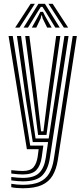

<svg xmlns="http://www.w3.org/2000/svg" viewBox="-20 -791 448 1018"><path d="M101 207.2Q85.2 207.2 67.4 205.6Q49.5 204 39.8 201.5V183.5Q53.2 186 70.5 187.5Q87.8 189 101 189Q155.5 189 189 174Q222.5 159 240.4 129Q258.2 99 265.2 54L365.5 -600H387.5L286.5 57.5Q278.8 105.5 259.4 139Q240 172.5 202.1 189.9Q164.2 207.2 101 207.2ZM101 134Q89.8 134 74.2 132.8Q58.8 131.5 39.8 129.2V111.2Q60 113.2 74.9 114.4Q89.8 115.5 101 115.5Q141 115.5 157.8 95.5Q174.5 75.5 179.8 39.5L185 0H122.5L25.5 -600H47.5L140.2 -19H209.8L201.2 43Q194.5 88.2 172.4 111.1Q150.2 134 101 134ZM101 170.5Q88.8 170.5 71.9 169.1Q55 167.8 39.8 165.5V147.5Q57 149.8 73.1 151Q89.2 152.2 101 152.2Q160.2 152.2 187.2 126.2Q214.2 100.2 222.5 46.8L235 -37.8H153.8L118.5 -257.2L69.8 -600H91.8L136.8 -272.5L168.5 -56.8H238.2L321.5 -600H343.5L243.8 50.2Q234.5 108.5 203.8 139.5Q173 170.5 101 170.5ZM182 -75.5 155 -287.2 113.8 -600H135.8L173.8 -301L197.8 -94.5H210.2L236.5 -304.5L277.8 -600H299.8L254.8 -282.5L226.5 -75.5ZM60.5 -644.8 142.5 -770.8H164.8L83.5 -644.8ZM105 -644.8 183.8 -770.8H218.2L296.8 -644.8H273.2L223 -727L205.2 -754.5H196.5L178.8 -727L128.5 -644.8ZM148.8 -644.8 183 -706.2 193.8 -728H208L218.8 -706.2L253.8 -644.8H230L206 -693.8L202.5 -709.2H199.2L195.8 -693.8L172.5 -644.8ZM318.5 -644.8 237 -770.8H259.2L341.2 -644.8Z"/></svg>

Font: Big Shoulders Inline Display Thin
Style: Bold
Weight: 700
Version: Version 2.002